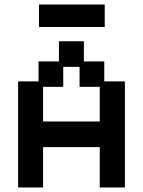

<svg xmlns="http://www.w3.org/2000/svg" viewBox="-20 -815 632 847"><path d="M60 12V-456H150V-544H240V-633H350V-544H440V-456H531V12H420V-166H170V12ZM170 -279H420V-432H331V-520H259V-432H170ZM152 -696V-795H442V-696Z"/></svg>

Font: Pixelify Sans Medium
Style: Regular
Weight: 500
Designer: Stefie Justprince
Foundry: Typecalism Foundryline
Version: Version 1.000;February 13, 2025;FontCreator 15.0.0.3015 64-b